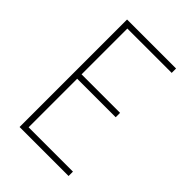

<svg xmlns="http://www.w3.org/2000/svg" viewBox="-212 -814 909 909"><g transform="rotate(45 242.5 -360.0)"><path d="M90.8 0V-719.7H418.9V-690.4H122.1V-383.8H379.9V-354.5H122.1V-29.3H418.9V0Z"/></g></svg>

Font: Reddit Sans Condensed ExtraLight
Style: Regular
Weight: 250
Version: Version 1.014